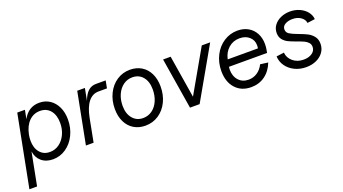

<svg xmlns="http://www.w3.org/2000/svg" viewBox="-63 -1040 3151 1763"><g transform="rotate(-20 1512.0 -158.0)"><path d="M130 -120 68 200H-7L129 -500H204L187 -414Q213 -464 253.5 -490Q294 -516 348 -516Q406 -516 450.5 -486.5Q495 -457 520 -404Q545 -351 545 -282Q545 -200 511.5 -131.5Q478 -63 420 -23.5Q362 16 293 16Q225 16 181.5 -21Q138 -58 130 -120ZM155 -216Q155 -144 191 -100.5Q227 -57 289 -57Q339 -57 379.5 -86Q420 -115 443.5 -165Q467 -215 467 -276Q467 -353 430 -398Q393 -443 329 -443Q266 -443 221.5 -398.5Q177 -354 161 -275Q155 -244 155 -216Z M790 -500 767 -381Q789 -442 821 -471Q853 -500 897 -500H993L979 -427H897Q837 -427 796.5 -376.5Q756 -326 737 -228L693 0H618L715 -500Z M982 -224Q982 -306 1015 -373Q1048 -440 1105.5 -478Q1163 -516 1234 -516Q1298 -516 1346.5 -486.5Q1395 -457 1421.5 -402.5Q1448 -348 1448 -276Q1448 -193 1415.5 -126.5Q1383 -60 1325.5 -22Q1268 16 1196 16Q1132 16 1083.5 -13.5Q1035 -43 1008.5 -97.5Q982 -152 982 -224ZM1200 -57Q1249 -57 1288 -85Q1327 -113 1349 -163Q1371 -213 1371 -275Q1371 -352 1333 -397.5Q1295 -443 1231 -443Q1182 -443 1143 -415Q1104 -387 1081.5 -337.5Q1059 -288 1059 -226Q1059 -150 1097.5 -103.5Q1136 -57 1200 -57Z M1628 -500 1695 -85 1932 -500H2014L1729 0H1635L1554 -500Z M2020 -216Q2020 -299 2055 -368Q2090 -437 2151 -476.5Q2212 -516 2285 -516Q2344 -516 2388.5 -490.5Q2433 -465 2457.5 -419Q2482 -373 2482 -315Q2482 -288 2478 -265L2472 -230H2099Q2097 -212 2097 -203Q2097 -138 2133.5 -97.5Q2170 -57 2230 -57Q2277 -57 2315.5 -82.5Q2354 -108 2376 -154L2452 -144Q2422 -67 2364 -25.5Q2306 16 2230 16Q2134 16 2077 -47Q2020 -110 2020 -216ZM2410 -327Q2410 -378 2373.5 -410.5Q2337 -443 2279 -443Q2216 -443 2171 -403.5Q2126 -364 2112 -298H2407Q2410 -313 2410 -327Z M2543 -170 2618 -180Q2622 -128 2664 -92.5Q2706 -57 2769 -57Q2819 -57 2851.5 -80Q2884 -103 2884 -140Q2884 -165 2868.5 -182Q2853 -199 2830.5 -209.5Q2808 -220 2766 -235Q2718 -252 2688 -266.5Q2658 -281 2637.5 -306.5Q2617 -332 2617 -371Q2617 -414 2642 -447Q2667 -480 2708.5 -498Q2750 -516 2798 -516Q2849 -516 2892 -496.5Q2935 -477 2961 -444Q2987 -411 2990 -372L2915 -362Q2911 -396 2878 -419.5Q2845 -443 2796 -443Q2754 -443 2724.5 -426Q2695 -409 2695 -378Q2695 -348 2721 -331.5Q2747 -315 2804 -294Q2854 -276 2885.5 -259.5Q2917 -243 2939.5 -214.5Q2962 -186 2962 -142Q2962 -97 2937 -61Q2912 -25 2867.5 -4.5Q2823 16 2767 16Q2705 16 2654.5 -9Q2604 -34 2574.5 -76.5Q2545 -119 2543 -170Z"/></g></svg>

Font: MedMera Sans
Style: Italic
Weight: 400
Italic angle: -11°
Designer: Kasper Nordkvist
Foundry: UNCUT.wtf
Version: Version 1.300